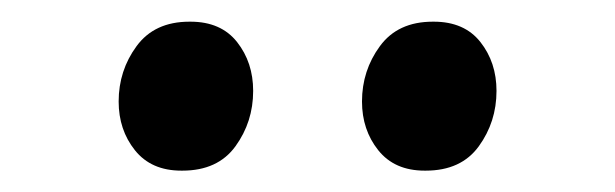

<svg xmlns="http://www.w3.org/2000/svg" viewBox="-20 -813 570 178"><path d="M148.1 -654.8Q120.2 -654.8 105.1 -673.7Q90 -692.6 90 -718.9Q90 -747.6 106.6 -770.2Q123.2 -792.9 155.6 -792.9H156.6Q184.9 -792.9 199.8 -774Q214.7 -755.1 214.7 -728.7Q214.7 -700 198.3 -677.4Q181.9 -654.8 149.1 -654.8ZM373.7 -654.8Q345.8 -654.8 330.7 -673.7Q315.6 -692.6 315.6 -718.9Q315.6 -747.6 332.2 -770.2Q348.8 -792.9 381.2 -792.9H382.2Q410.5 -792.9 425.4 -774Q440.3 -755.1 440.3 -728.7Q440.3 -700 423.9 -677.4Q407.5 -654.8 374.7 -654.8Z"/></svg>

Font: Merriweather 7pt Light
Style: Regular
Weight: 300
Designer: Eben Sorkin
Foundry: Eben Sorkin
Version: Version 2.200;gftools[0.9.31]